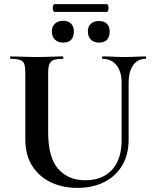

<svg xmlns="http://www.w3.org/2000/svg" viewBox="-20 -899 743 933"><path d="M571 -497Q571 -550 546.5 -581.5Q522 -613 478 -613Q476 -613 476 -619Q476 -625 478 -625Q503 -625 529.5 -623.5Q556 -622 587 -622Q614 -622 640 -623.5Q666 -625 688 -625Q690 -625 690 -619Q690 -613 688 -613Q648 -613 626.5 -581.5Q605 -550 605 -497V-219Q605 -148 574 -95.5Q543 -43 487 -14.5Q431 14 356 14Q283 14 225.5 -14Q168 -42 135.5 -94.5Q103 -147 103 -221V-544Q103 -573 98 -587.5Q93 -602 77.5 -607.5Q62 -613 32 -613Q29 -613 29 -619Q29 -625 32 -625Q58 -625 90 -623.5Q122 -622 158 -622Q196 -622 228 -623.5Q260 -625 285 -625Q288 -625 288 -619Q288 -613 285 -613Q255 -613 240 -607Q225 -601 219.5 -586Q214 -571 214 -542V-256Q214 -133 263 -78Q312 -23 394 -23Q477 -23 524 -73.5Q571 -124 571 -218ZM287 -692Q262 -692 247 -706.5Q232 -721 232 -747Q232 -770 247 -784Q262 -798 287 -798Q312 -798 325.5 -784Q339 -770 339 -747Q339 -692 287 -692ZM461 -692Q436 -692 421.5 -706.5Q407 -721 407 -747Q407 -770 421.5 -783.5Q436 -797 461 -797Q486 -797 499.5 -783.5Q513 -770 513 -747Q513 -692 461 -692ZM246 -841Q240 -841 237.5 -850.5Q235 -860 237.5 -869.5Q240 -879 246 -879H497Q504 -879 506.5 -869.5Q509 -860 506.5 -850.5Q504 -841 497 -841Z"/></svg>

Font: Cormorant Garamond Light
Style: Bold
Weight: 700
Version: Version 4.001